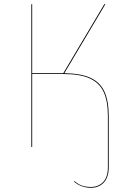

<svg xmlns="http://www.w3.org/2000/svg" viewBox="-20 -700 616 913"><path d="M497 -147V96Q497 142 474 167.5Q451 193 412 193Q367 193 332 164L334 161Q350 175 368 182Q386 189 412 189Q449 189 471 165Q493 141 493 96V-147Q493 -219 473 -262.5Q453 -306 407 -327Q361 -348 283 -348H133V-1H129V-680H133V-352H281L476 -680H481L286 -352Q364 -351 410 -330Q456 -309 476.5 -264.5Q497 -220 497 -147Z"/></svg>

Font: FiraGO Four
Style: Regular
Weight: 100
Designer: bBox Type
Foundry: bBox Type GmbH
Version: Version 1.001